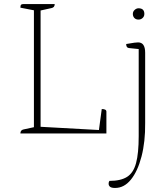

<svg xmlns="http://www.w3.org/2000/svg" viewBox="-20 -661 827 951"><path d="M81 0Q81 -17 97 -20L148 -31V-610L81 -623Q81 -634 84.5 -637.5Q88 -641 98 -641H251Q251 -624 235 -621L181 -609V-33L470 -17L484 -121Q507 -121 507 -108V0ZM550 270Q532 270 525 264Q518 258 518 249Q518 240 522 235Q578 235 609.5 215Q641 195 654 146.5Q667 98 667 13V-418L619 -423Q605 -424 605 -443Q634 -448 645.5 -449.5Q657 -451 664 -451Q699 -451 699 -400V-52Q700 41 681 114Q662 187 628.5 228.5Q595 270 550 270ZM666 -564Q653 -564 645.5 -572Q638 -580 638 -592Q638 -604 647 -612Q656 -620 666 -620Q695 -620 695 -592Q695 -580 686.5 -572Q678 -564 666 -564Z"/></svg>

Font: Petrona Thin
Style: Regular
Weight: 100
Designer: Ringo R. Seeber
Foundry: Ringo R. Seeber
Version: Version 2.001; ttfautohint (v1.8.3)